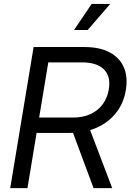

<svg xmlns="http://www.w3.org/2000/svg" viewBox="-20 -970 675 990"><path d="M32.7 0 153.3 -727.5H415.5Q493.7 -727.5 545.2 -700.2Q596.7 -672.9 618.4 -623Q640.1 -573.2 628.9 -505.9Q618.2 -439 579.3 -389.2Q540.5 -339.4 479.2 -312Q418 -284.7 339.8 -284.7H129.4L142.1 -363.8H355.5Q407.7 -363.8 446.8 -381.8Q485.8 -399.9 509.8 -432.6Q533.7 -465.3 541 -508.8Q552.2 -575.7 515.9 -612.1Q479.5 -648.4 401.9 -648.4H229L121.6 0ZM462.4 0 340.8 -327.1H434.1L558.6 0ZM361.8 -815.4 452.6 -949.7H548.3L432.1 -815.4Z"/></svg>

Font: Inter 28pt
Style: Italic
Weight: 400
Italic angle: -9.3988°
Designer: Rasmus Andersson
Foundry: rsms
Version: Version 4.001;git-66647c0bb